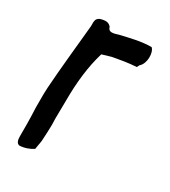

<svg xmlns="http://www.w3.org/2000/svg" viewBox="-139 -575 598 677"><g transform="rotate(30 159.5 -237.0)"><path d="M31 -115C32 -90 33 -68 33 -48V0C33 15 36 28 48 30C69 29 89 21 102 12C103 2 107 -14 108 -25C108 -33 110 -54 110 -64C111 -84 111 -100 110 -116C111 -142 110 -161 111 -189C111 -266 119 -333 137 -393C148 -396 160 -400 174 -404C201 -409 234 -415 268 -417L273 -427C294 -444 294 -490 278 -504C236 -504 195 -493 160 -485C134 -477 119 -473 114 -492C104 -504 92 -505 71 -499C62 -495 57 -490 56 -477V-461C48 -373 38 -286 32 -196L31 -170Z"/></g></svg>

Font: Vapor
Style: Regular
Weight: 400
Foundry: Cannot Into Space Fonts
Version: Version 0.179